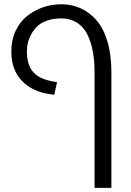

<svg xmlns="http://www.w3.org/2000/svg" viewBox="-20 -660 629 920"><path d="M34.2 -414.6Q34.2 -468.3 54.9 -512.2Q75.7 -556.2 109.9 -583.3Q144 -610.4 185.8 -625Q227.5 -639.6 275.4 -639.6Q323.2 -639.6 366.2 -620.4Q409.2 -601.1 442.6 -562.7Q476.1 -524.4 494.9 -460.9Q513.7 -397.5 513.7 -314.9V240.2H433.1V-314.9Q433.1 -420.9 400.4 -491.2Q382.8 -529.3 350.1 -550.5Q317.4 -571.8 276.6 -571.8Q235.8 -571.8 207 -561.8Q178.2 -551.8 160.4 -535.6Q142.6 -519.5 130.9 -498Q108.9 -459.5 108.9 -414.6Q108.9 -349.1 138.4 -315.4Q168 -281.7 231.9 -270L253.4 -266.1L240.2 -206.1L221.7 -208.5Q136.2 -219.7 85.2 -272.2Q34.2 -324.7 34.2 -414.6Z"/></svg>

Font: Open Sans Hebrew
Style: Regular
Weight: 400
Foundry: Ascender Corporation, Yanek Iontef
Version: Version 2.001;PS 002.001;hotconv 1.0.70;makeotf.lib2.5.58329